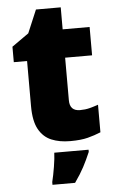

<svg xmlns="http://www.w3.org/2000/svg" viewBox="-59 -704 579 965"><g transform="rotate(-5 230.0 -221.5)"><path d="M337 -141Q363 -141 384.5 -146.5Q406 -152 429 -160V-21Q398 -8 363 1Q328 10 274 10Q220 10 179.5 -7Q139 -24 116 -65.5Q93 -107 93 -182V-410H26V-488L111 -548L160 -664H285V-553H421V-410H285V-195Q285 -141 337 -141ZM362 72Q345 112 327 146Q309 180 280 221H166V207Q174 175 181 132Q188 89 189 61H362Z"/></g></svg>

Font: Noto Kufi Arabic Black
Style: Regular
Weight: 900
Designer: Monotype Design Team, David Williams, Khaled Hosny
Foundry: Google LLC
Version: Version 2.109; ttfautohint (v1.8.4.7-5d5b)